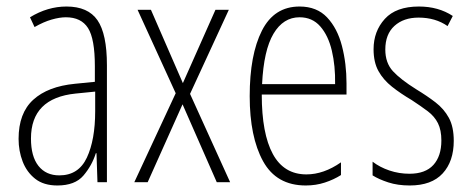

<svg xmlns="http://www.w3.org/2000/svg" viewBox="-20 -559 1445 589"><path d="M184 -539Q250 -539 279 -497Q308 -455 308 -359V0H279L276 -89H274Q262 -51 236 -20.5Q210 10 156 10Q114 10 88 -10.5Q62 -31 49.5 -63.5Q37 -96 37 -133Q37 -212 82 -253Q127 -294 210 -302L271 -308V-356Q271 -440 250 -473Q229 -506 182 -506Q163 -506 138.5 -499Q114 -492 86 -476L72 -506Q126 -539 184 -539ZM212 -272Q75 -258 75 -134Q75 -79 98 -50Q121 -21 162 -21Q221 -21 246.5 -75.5Q272 -130 272 -218V-278Z M519 -273 402 -529H443L541 -304L641 -529H682L563 -271L686 0H645L540 -239L433 0H392Z M899 -539Q952 -539 983.5 -505.5Q1015 -472 1029 -418Q1043 -364 1043 -303V-269H783Q783 -149 817 -86.5Q851 -24 920 -24Q973 -24 1026 -61V-22Q1004 -8 976.5 1Q949 10 918 10Q828 10 787 -64.5Q746 -139 746 -264Q746 -391 783.5 -465Q821 -539 899 -539ZM899 -506Q849 -506 819 -455.5Q789 -405 784 -301H1008Q1009 -357 998 -403.5Q987 -450 962.5 -478Q938 -506 899 -506Z M1372 -127Q1372 -64 1338 -27Q1304 10 1237 10Q1200 10 1171 0.5Q1142 -9 1123 -21V-63Q1145 -46 1174.5 -36Q1204 -26 1236 -26Q1285 -26 1309.5 -53Q1334 -80 1334 -128Q1334 -160 1323.5 -181Q1313 -202 1292.5 -217.5Q1272 -233 1243 -252Q1209 -272 1182.5 -293Q1156 -314 1141 -341Q1126 -368 1126 -408Q1126 -463 1160.5 -501Q1195 -539 1265 -539Q1325 -539 1369 -510L1353 -479Q1316 -505 1264 -505Q1218 -505 1190 -479.5Q1162 -454 1162 -407Q1162 -366 1185.5 -340.5Q1209 -315 1257 -285Q1290 -265 1316 -245Q1342 -225 1357 -197.5Q1372 -170 1372 -127Z"/></svg>

Font: Noto Sans Lao ExtraCondensed ExtraLight
Style: Regular
Weight: 200
Width: 2
Designer: Monotype Design Team
Foundry: Monotype Imaging Inc.
Version: Version 2.003; ttfautohint (v1.8.4.7-5d5b)